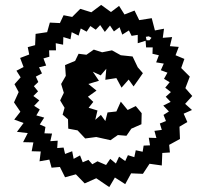

<svg xmlns="http://www.w3.org/2000/svg" viewBox="-20 -737 832 782"><path d="M372 -11 325 10 289 -27 245 -15 224 -57 190 -54 181 -87 141 -80 146 -120 109 -121 116 -157 74 -158 93 -195 49 -200 76 -236 38 -250 63 -282 37 -320 56 -362 39 -394 64 -422 47 -449 76 -464 62 -501 99 -515 93 -545 123 -553 125 -599 172 -606 183 -645 224 -643 239 -675 274 -668 307 -701 352 -687 392 -717 432 -688 465 -713 487 -678 528 -694 547 -655 598 -663 611 -613 648 -620 643 -583 681 -586 672 -549 708 -546 695 -512 731 -497 718 -460 753 -425 735 -378 763 -346 734 -314 762 -289 728 -274 743 -240 711 -221 713 -171 669 -147 672 -116 641 -114 639 -63 589 -70 562 -29 514 -31 490 13 448 -14 425 25ZM412 -65 429 -90 452 -71 465 -99 490 -81 501 -105 527 -97 533 -125 561 -119 565 -144 591 -145 586 -176 617 -175 609 -204 639 -208 631 -234 656 -244 646 -269 668 -283 645 -307 675 -322 655 -343 676 -362 653 -380 671 -402 648 -416 662 -441 635 -451 647 -478 616 -483 627 -512 601 -518 602 -544H575L573 -571L541 -561V-595L516 -591L505 -613L478 -596L467 -626L444 -609L428 -633L407 -607L388 -635L370 -616L348 -631L333 -608L309 -621L300 -592L272 -606L267 -577L238 -586L237 -555L207 -561L208 -532H180L181 -506L157 -499L168 -470L139 -463L151 -438L126 -425L136 -403L118 -386L135 -365L116 -346L140 -328L119 -306L142 -291L128 -267L160 -258L142 -230L165 -220L161 -194L192 -193L185 -162L215 -164L213 -134L239 -136L245 -110L274 -121L280 -90L306 -104L317 -76L340 -86L356 -68L377 -80ZM586 -589 574 -587 577 -573H589L597 -583ZM372 -179 327 -173 296 -206 258 -213 257 -251 235 -270 243 -298 225 -328 240 -359 229 -395 248 -428 245 -472 286 -489 300 -518 332 -514 362 -535 396 -524 436 -532 472 -512 520 -507 541 -463 562 -439 544 -413 524 -385 504 -413 475 -380 454 -419 409 -412 413 -457 390 -430 358 -445 383 -408 340 -395 373 -368 338 -343 360 -322 341 -298 377 -287 368 -249 391 -269 409 -244 418 -279 454 -283 472 -323 500 -289 533 -305 557 -276 556 -231 515 -213 495 -184 460 -187 430 -166Z"/></svg>

Font: Rubik Gemstones
Style: Regular
Weight: 400
Designer: Hubert and Fischer, NaN
Foundry: Hubert and Fischer, NaN
Version: Version 2.200